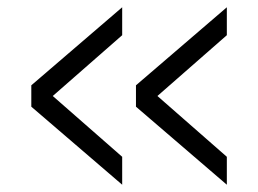

<svg xmlns="http://www.w3.org/2000/svg" viewBox="-20 -554 710 528"><path d="M603.8 -46 353.9 -260.6V-319.4L603.8 -534V-457.2L391.1 -270.9V-309.1L603.8 -122.8ZM316 -46 66.1 -260.6V-319.4L316 -534V-457.2L103.3 -270.9V-309.1L316 -122.8Z"/></svg>

Font: Murecho Thin
Style: Regular
Weight: 100
Designer: Neil Summerour
Foundry: Positype
Version: Version 1.010